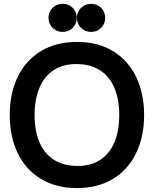

<svg xmlns="http://www.w3.org/2000/svg" viewBox="-20 -950 790 985"><path d="M374.7 15Q268.4 15 190.5 -31.8Q112.6 -78.7 71.3 -163.6Q30 -248.5 30 -360Q30 -471.5 71.3 -556.4Q112.6 -641.3 190.5 -688.2Q268.4 -735 374.7 -735Q480.9 -735 558.8 -688.2Q636.8 -641.3 678 -556.4Q719.3 -471.5 719.3 -360Q719.3 -248.5 678 -163.6Q636.8 -78.7 558.8 -31.8Q480.9 15 374.7 15ZM374.7 -98.7Q445.6 -97.8 494.3 -130Q543 -162.2 567.4 -221.2Q591.8 -280.2 591.8 -360Q591.8 -439.4 567.4 -498Q543 -556.5 494.5 -588.5Q446 -620.5 374.7 -621.3Q303.8 -622.2 255.1 -590Q206.4 -557.8 182 -498.8Q157.7 -439.9 157.5 -360Q157.3 -280.7 181.8 -222.1Q206.2 -163.5 254.8 -131.5Q303.3 -99.5 374.7 -98.7ZM447.2 -786.4Q426.7 -786.4 410.2 -796Q393.8 -805.5 384.3 -821.9Q374.8 -838.3 374.8 -858.3Q374.8 -878.4 384.3 -894.8Q393.8 -911.2 410.2 -920.8Q426.7 -930.3 447.2 -930.3Q467.6 -930.3 484.2 -920.8Q500.8 -911.2 510.2 -894.8Q519.6 -878.4 519.6 -858.3Q519.6 -838.3 510.2 -821.9Q500.8 -805.5 484.2 -796Q467.6 -786.4 447.2 -786.4ZM301.3 -786.4Q280.8 -786.4 264.4 -796Q248 -805.5 238.5 -821.9Q228.9 -838.3 228.9 -858.3Q228.9 -878.4 238.5 -894.8Q248 -911.2 264.4 -920.8Q280.8 -930.3 301.3 -930.3Q321.8 -930.3 338.4 -920.8Q355 -911.2 364.4 -894.8Q373.8 -878.4 373.8 -858.3Q373.8 -838.3 364.4 -821.9Q355 -805.5 338.4 -796Q321.8 -786.4 301.3 -786.4Z"/></svg>

Font: Hauora
Style: Regular
Weight: 400
Designer: Wayne Shih
Foundry: WCYS
Version: Version 1.001